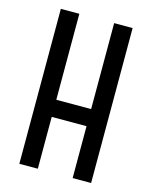

<svg xmlns="http://www.w3.org/2000/svg" viewBox="-117 -854 736 931"><g transform="rotate(15 251.5 -389.0)"><path d="M71.3 0V-777.8H164.1V-346.2H338.9V-777.8H431.6V0H338.9V-260.3H164.1V0Z"/></g></svg>

Font: Voltaire
Style: Regular
Weight: 400
Designer: Yvonne Schüttler, Eben Sorkin, Emma Marichal
Foundry: Sorkin Type Co.
Version: Version 1.010; ttfautohint (v1.8.4.7-5d5b)